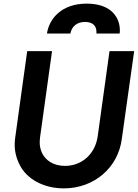

<svg xmlns="http://www.w3.org/2000/svg" viewBox="-20 -1027 760 1059"><path d="M368 -842C376 -882 405 -906 449 -906C493 -906 512 -883 512 -851C512 -848 512 -845 512 -842H640C641 -848 641 -855 641 -861C641 -924 600 -1007 458 -1007C320 -1007 251 -924 239 -842ZM332 12C499 12 632 -102 652 -262L720 -745H584L519 -276C505 -176 430 -112 339 -112C308 -112 281 -119 259 -132C214 -159 199 -203 199 -242C199 -251 200 -260 201 -270L267 -745H130L64 -269C62 -255 61 -242 61 -229C61 -191 70 -154 89 -117C125 -44 215 12 332 12Z"/></svg>

Font: Plus Jakarta Sans
Style: Bold Italic
Weight: 700
Italic angle: -8°
Designer: Gumpita Rahayu
Foundry: Tokotype
Version: Version 2.071;gftools[0.9.30]